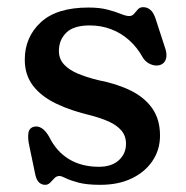

<svg xmlns="http://www.w3.org/2000/svg" viewBox="-20 -501 514 530"><path d="M253.1 -40.6Q287.9 -40.6 307.9 -58.6Q327.8 -76.6 327.8 -103.8Q327.8 -125.9 315.2 -140.6Q302.5 -155.4 281 -165.1Q259.4 -174.8 232.1 -182.1Q176.3 -195.1 135 -215Q93.7 -234.9 71 -264.6Q48.4 -294.3 48.4 -336.2Q48.4 -398.4 92.4 -439.3Q136.4 -480.2 224.2 -480.2Q255.1 -480.2 277 -474.4Q298.8 -468.6 313.3 -462.7Q327.7 -456.7 336.9 -456.7Q344.9 -456.7 350 -462.8Q355 -468.8 360.5 -475Q366 -481.2 375.2 -481.2Q386.1 -481.2 394.7 -474.2Q403.3 -467.1 408.9 -451.1L434.4 -372.8Q442.2 -351.8 438.2 -338.6Q434.1 -325.3 421.4 -321.4Q410 -318.1 397 -323.1Q383.9 -328.2 375.4 -340.2Q359.4 -369.6 336.8 -389.8Q314.2 -410.1 286.6 -420.4Q259 -430.8 227.8 -430.8Q183.1 -430.8 162.9 -410.7Q142.6 -390.7 142.6 -360.4Q142.6 -338.2 156.9 -322.9Q171.1 -307.6 195.4 -297.6Q219.7 -287.5 250.2 -280Q302.5 -269.9 340.9 -251Q379.3 -232 400.5 -201.6Q421.7 -171.2 421.7 -126.8Q421.7 -87.9 401.3 -57.3Q380.9 -26.6 344 -8.7Q307 9.2 257 9.2Q219.4 9.2 196.6 3.1Q173.8 -3 161.7 -9.1Q149.6 -15.2 144.2 -15.2Q136.1 -15.2 130.2 -9.1Q124.3 -3 118.6 3.1Q112.8 9.2 104.7 9.2Q95.4 9.2 88.3 3.1Q81.3 -3 77.7 -17.7L60.4 -100.8Q56.6 -118.5 58.3 -133Q60.1 -147.4 73.2 -151Q84.4 -154 95.3 -147.1Q106.2 -140.1 115.8 -123.2Q135.9 -82.4 170.7 -61.5Q205.4 -40.6 253.1 -40.6Z"/></svg>

Font: Fraunces SuperSoft
Style: Regular
Weight: 900
Version: Version 1.000;[b76b70a41]